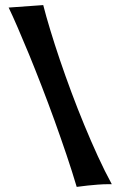

<svg xmlns="http://www.w3.org/2000/svg" viewBox="-20 -732 477 759"><path d="M150.9 -711.9Q162.1 -668 179 -612.5Q195.8 -557.1 216.8 -495.1Q237.8 -433.1 262.2 -367.7Q286.6 -302.2 313 -238.3Q339.4 -174.3 366.9 -114.3Q394.5 -54.2 421.9 -3.9H410.2Q389.2 -3.9 366.9 -2.2Q344.7 -0.5 326.2 1.5Q304.2 3.9 283.2 6.8Q265.6 -52.7 242.9 -119.9Q220.2 -187 195.6 -255.4Q170.9 -323.7 145 -390.6Q119.1 -457.5 95 -516.4Q70.8 -575.2 50 -623Q29.3 -670.9 14.2 -702.1Z"/></svg>

Font: Rum Raisin
Style: Regular
Weight: 400
Designer: Astigmatic (AOETI)
Foundry: Astigmatic (AOETI)
Version: Version 1.000